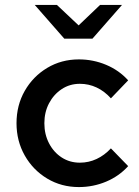

<svg xmlns="http://www.w3.org/2000/svg" viewBox="-20 -750 563 779"><path d="M300 9Q229 9 171.5 -25.5Q114 -60 80.5 -119Q47 -178 47 -250Q47 -323 80.5 -381.5Q114 -440 171.5 -474.5Q229 -509 300 -509Q358 -509 410.5 -487Q463 -465 500 -424L430 -351Q404 -380 372 -395Q340 -410 304 -410Q263 -410 230.5 -388.5Q198 -367 179 -331Q160 -295 160 -250Q160 -205 179 -168.5Q198 -132 230.5 -111Q263 -90 304 -90Q340 -90 372 -105Q404 -120 430 -148L500 -76Q463 -35 410.5 -13Q358 9 300 9ZM211 -730 299 -647 386 -730H475L355 -593H241L121 -730Z"/></svg>

Font: Red Hat Text Medium
Style: Regular
Weight: 500
Designer: Pentagram, MCKL
Foundry: Pentagram, MCKL
Version: Version 1.023